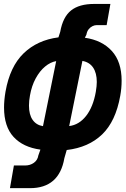

<svg xmlns="http://www.w3.org/2000/svg" viewBox="-20 -745 640 974"><path d="M50.5 94.5H107Q133 94.5 152 80.8Q171 67 174.5 43.5L185 14Q97 2 48.8 -50.5Q0.5 -103 0.5 -199.5Q0.5 -236.5 8 -280.5Q30.5 -407.5 99.8 -474.5Q169 -541.5 276.5 -555.5L285.5 -583.5Q299 -659 340.5 -692Q382 -725 457.5 -725H540L521 -617.5H469.5Q460 -617.5 449 -612.2Q438 -607 429.5 -596.2Q421 -585.5 418.5 -569.5L410.5 -553.5Q497.5 -541 547.2 -486.5Q597 -432 597 -335.5Q597 -297.5 590 -259Q567 -129.5 498.2 -63.2Q429.5 3 318.5 16L306.5 57.5Q280.5 209.5 132 209.5H30.5ZM132 -260.5Q127 -234 127 -209.5Q127 -163.5 145.5 -137Q164 -110.5 198 -105L265 -435Q236 -430 208.8 -407.5Q181.5 -385 161 -347.2Q140.5 -309.5 132 -260.5ZM466 -279Q471 -309 471 -329Q471 -374.5 452.5 -402Q434 -429.5 398 -436L331 -105.5Q381 -111.5 416.8 -157Q452.5 -202.5 466 -279Z"/></svg>

Font: JuliaMono ExtraBold
Style: Italic
Weight: 800
Italic angle: -9°
Monospace: yes
Designer: cormullion
Foundry: corm
Version: Version 0.057; ttfautohint (v1.8.4)